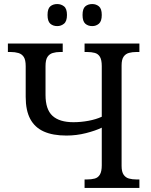

<svg xmlns="http://www.w3.org/2000/svg" viewBox="-20 -929 745 949"><path d="M436 -800Q415 -800 401.5 -812Q388 -824 388 -855Q388 -886 401.5 -897.5Q415 -909 436 -909Q455 -909 469 -897.5Q483 -886 483 -855Q483 -824 469 -812Q455 -800 436 -800ZM263 -800Q242 -800 228.5 -812Q215 -824 215 -855Q215 -886 228.5 -897.5Q242 -909 263 -909Q282 -909 296.5 -897.5Q311 -886 311 -855Q311 -824 296.5 -812Q282 -800 263 -800ZM398 0V-42H410Q432 -42 448.5 -46.5Q465 -51 474 -66.5Q483 -82 483 -112V-298Q452 -283 405 -271Q358 -259 308 -259Q241 -259 196.5 -279Q152 -299 129.5 -341Q107 -383 107 -450V-602Q107 -633 97.5 -647.5Q88 -662 71 -667Q54 -672 33 -672H19V-714H290V-672H277Q257 -672 240.5 -667Q224 -662 214.5 -647.5Q205 -633 205 -602V-460Q205 -388 239.5 -356.5Q274 -325 343 -325Q380 -325 417.5 -332Q455 -339 483 -352V-602Q483 -633 474 -648Q465 -663 448.5 -667.5Q432 -672 410 -672H398V-714H669V-672H654Q634 -672 617.5 -667.5Q601 -663 591 -649Q581 -635 581 -605V-109Q581 -80 591 -65.5Q601 -51 617.5 -46.5Q634 -42 654 -42H669V0Z"/></svg>

Font: Noto Serif SemiCondensed
Style: Regular
Weight: 400
Width: 4
Designer: Monotype Design Team
Foundry: Monotype Imaging Inc.
Version: Version 2.013